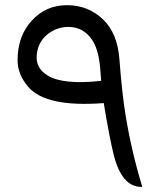

<svg xmlns="http://www.w3.org/2000/svg" viewBox="-20 -728 648 742"><path d="M380.9 -329.6Q157.7 -312.5 89.4 -392.1Q47.9 -440.4 47.9 -495.1Q47.9 -588.4 102.5 -647.9Q156.7 -708 239.3 -708Q320.8 -708 378.4 -652.8Q434.1 -599.1 441.4 -500Q451.7 -365.7 464.8 -286.1Q487.3 -146 529.8 -5.9H525.4Q450.2 -5.9 418.9 -131.8Q402.3 -199.7 380.9 -329.6ZM371.1 -415.5 367.2 -463.9Q360.8 -538.1 335.4 -574.7Q301.8 -623.5 245.1 -624Q198.2 -624 161.6 -593.8Q124 -562 121.6 -509.8Q119.6 -463.9 163.6 -436.5Q223.1 -399.4 371.1 -415.5Z"/></svg>

Font: Gandom FD-WOL
Style: FD-WOL
Weight: 400
Foundry: DejaVu fonts team - Redesigned by Saber Rastikerdar - Based on Samim Font
Version: Version 0.6